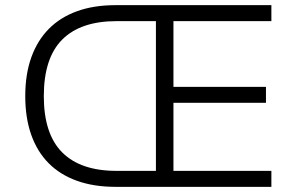

<svg xmlns="http://www.w3.org/2000/svg" viewBox="-20 -725 1148 745"><path d="M428 0Q344 0 278.5 -23.5Q213 -47 168.5 -92Q124 -137 101 -202.5Q78 -268 78 -352Q78 -437 101.5 -502.5Q125 -568 169.5 -613Q214 -658 279 -681.5Q344 -705 428 -705H1033V-643H653V-388H1012V-326H653V-62H1033V0ZM432 -62H585V-643H432Q293 -643 221.5 -571.5Q150 -500 150 -352Q150 -205 221.5 -133.5Q293 -62 432 -62Z"/></svg>

Font: Nunito Sans 8pt Light
Style: Regular
Weight: 300
Version: Version 3.101;gftools[0.9.27]